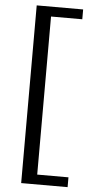

<svg xmlns="http://www.w3.org/2000/svg" viewBox="-64 -816 548 1071"><g transform="rotate(5 210.0 -280.5)"><path d="M97 -778H357V-723H182V162H357V217H97Z"/></g></svg>

Font: Moderustic
Style: Regular
Weight: 400
Designer: Tural Alisoy
Foundry: TAFT Foundry
Version: Version 2.120